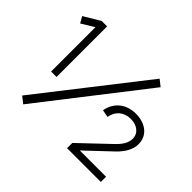

<svg xmlns="http://www.w3.org/2000/svg" viewBox="-150 -965 1208 1208"><g transform="rotate(45 454.0 -360.5)"><path d="M702 -687.5 659.5 -721 123 -34.5 167 0ZM193.5 -270V-720H145L36.5 -655L60.5 -613L145 -664.5V-270ZM857.5 0V-46.5H624L788.5 -202C831 -243 857 -288.5 857.5 -333C859 -414 794.5 -460 710 -460C624.5 -460 562.5 -409.5 548 -328.5L598 -319C607 -377 650 -414 710 -414C766 -414 807.5 -384 807.5 -334C807.5 -299 789 -266.5 748 -228L557 -46.5V0Z"/></g></svg>

Font: Vela Sans Light
Style: Regular
Weight: 300
Designer: Principal design: Mikhail Sharanda - project Manrope.
Design modification: Ravid Balaliev
Foundry: Mikhail Sharanda
Version: Version 1.001